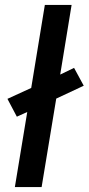

<svg xmlns="http://www.w3.org/2000/svg" viewBox="-20 -755 358 775"><path d="M40 0 90 -303 48 -284 10 -356 106 -400 161 -735H269L223 -454L279 -481L318 -409L207 -357L148 0Z"/></svg>

Font: Iosevka Aile Semibold
Style: Italic
Weight: 600
Italic angle: -9°
Designer: Belleve Invis
Foundry: Belleve Invis
Version: Version 31.1.0; ttfautohint (v1.8.4)